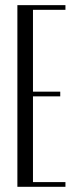

<svg xmlns="http://www.w3.org/2000/svg" viewBox="-20 -719 296 739"><path d="M46.9 -699.2H231.9V-681.2H106.9V-366.2H211.9V-348.1H106.9V-18.1H231.9V0H46.9Z"/></svg>

Font: Moniqa Narrow Heading
Style: Regular
Weight: 400
Width: 4
Designer: Rajesh Rajput
Foundry: Rajesh Rajput
Version: Version 1.000